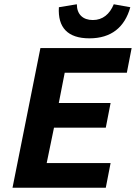

<svg xmlns="http://www.w3.org/2000/svg" viewBox="-20 -876 640 896"><path d="M38.4 0H473.7L496.1 -115.1H197.9L232 -280.3H473.7L496.1 -395.3H254.4L282 -536.6H571.9L594.3 -651.7H168.6L38.4 0ZM397.3 -697.1C498.8 -697.1 562 -748.4 588.1 -842.3L510.9 -856.1C491.9 -810 459.5 -782.5 413.3 -782.5C366.9 -782.5 338.7 -809 338.6 -856.1L254.8 -842.3C249.1 -747.7 295.9 -697.1 397.3 -697.1Z"/></svg>

Font: Source Code Variable
Style: Italic
Weight: 400
Italic angle: -11°
Monospace: yes
Designer: Paul D. Hunt, Teo Tuominen
Foundry: Adobe Systems Incorporated
Version: Version 1.005;PS 1.0;hotconv 16.6.54;makeotf.lib2.5.65590